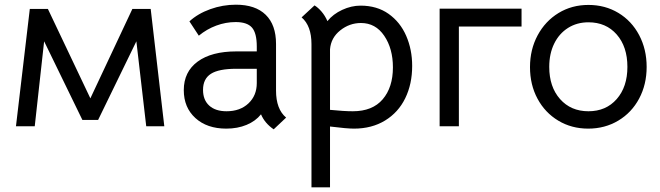

<svg xmlns="http://www.w3.org/2000/svg" viewBox="-20 -538 2813 818"><path d="M107 -500H184L365 -119L544 -500H622L680 0H603L561 -362L398 -27H331L168 -362L128 0H48Z M1092 -51Q1069 -22 1030.5 -6Q992 10 944 10Q862 10 812.5 -35Q763 -80 763 -154Q763 -232 822 -275.5Q881 -319 987 -319H1074V-340Q1074 -397 1053.5 -420.5Q1033 -444 984 -444Q942 -444 901.5 -429Q861 -414 827 -386L787 -447Q823 -480 876 -499Q929 -518 985 -518Q1068 -518 1112 -475Q1156 -432 1156 -351V-152Q1156 -73 1199 -37L1146 13Q1108 -13 1092 -51ZM1074 -184V-245H987Q912 -245 878.5 -223.5Q845 -202 845 -155Q845 -112 871.5 -88Q898 -64 945 -64Q1003 -64 1038.5 -97.5Q1074 -131 1074 -184Z M1736 -257Q1736 -180 1706.5 -119.5Q1677 -59 1620.5 -24.5Q1564 10 1488 10Q1458 10 1386 1V260H1307V-350Q1307 -428 1265 -464L1320 -515Q1335 -506 1350 -488.5Q1365 -471 1375 -448Q1399 -478 1438 -496Q1477 -514 1516 -514Q1586 -514 1635.5 -479Q1685 -444 1710.5 -385.5Q1736 -327 1736 -257ZM1654 -251Q1654 -331 1617 -385.5Q1580 -440 1518 -440Q1469 -440 1429.5 -408.5Q1390 -377 1386 -328V-70Q1446 -64 1483 -64Q1567 -64 1610.5 -115Q1654 -166 1654 -251Z M2202 -501V-425H1935V0H1853V-501Z M2238 -252Q2238 -327 2270.5 -387.5Q2303 -448 2359.5 -482.5Q2416 -517 2487 -517Q2558 -517 2614.5 -483Q2671 -449 2703 -388.5Q2735 -328 2735 -253Q2735 -178 2703 -118Q2671 -58 2614 -24Q2557 10 2486 10Q2415 10 2358.5 -24Q2302 -58 2270 -117.5Q2238 -177 2238 -252ZM2653 -253Q2653 -339 2607.5 -391Q2562 -443 2487 -443Q2438 -443 2400 -419Q2362 -395 2341 -352Q2320 -309 2320 -253Q2320 -168 2366 -116Q2412 -64 2487 -64Q2562 -64 2607.5 -116Q2653 -168 2653 -253Z"/></svg>

Font: Bellota Text
Style: Bold
Weight: 700
Designer: Kemie Guaida
Foundry: Kemie Guaida
Version: Version 4.001